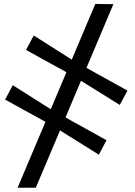

<svg xmlns="http://www.w3.org/2000/svg" viewBox="-20 -774 666 944"><path d="M66.5 149 448.5 -754.5 537.5 -753.5 156 149ZM466 -13.5 263.5 -140 213.5 -169.5 5 -284.5 43 -355 239.5 -230.5 287 -205 503.5 -84.5ZM569 -258 366.5 -384 316.5 -413.5 108 -528.5 146 -599.5 342 -475 389.5 -449 606.5 -328.5Z"/></svg>

Font: Merriweather 24pt Medium
Style: Italic
Weight: 500
Italic angle: -7.8°
Version: Version 2.101